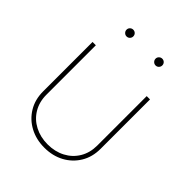

<svg xmlns="http://www.w3.org/2000/svg" viewBox="-201 -805 923 923"><g transform="rotate(45 260.5 -344.0)"><path d="M260.7 7.8Q205.1 7.8 160.9 -15.9Q116.7 -39.6 91.1 -81.8Q65.4 -124 65.4 -179.7V-515.6H87.9V-179.7Q87.9 -130.4 110.4 -93Q132.8 -55.7 172.1 -35.2Q211.4 -14.6 260.7 -14.6Q310.5 -14.6 349.6 -35.2Q388.7 -55.7 411.1 -93Q433.6 -130.4 433.6 -179.7V-515.6H456.1V-179.7Q456.1 -124 430.4 -81.8Q404.8 -39.6 360.8 -15.9Q316.9 7.8 260.7 7.8ZM162.1 -649.9Q152.8 -649.9 146 -656.7Q139.2 -663.6 139.2 -672.9Q139.2 -682.6 146 -689.2Q152.8 -695.8 162.1 -695.8Q171.9 -695.8 178.5 -689.2Q185.1 -682.6 185.1 -672.9Q185.1 -663.6 178.5 -656.7Q171.9 -649.9 162.1 -649.9ZM359.4 -649.9Q350.1 -649.9 343.3 -656.7Q336.4 -663.6 336.4 -672.9Q336.4 -682.6 343.3 -689.2Q350.1 -695.8 359.4 -695.8Q369.1 -695.8 375.7 -689.2Q382.3 -682.6 382.3 -672.9Q382.3 -663.6 375.7 -656.7Q369.1 -649.9 359.4 -649.9Z"/></g></svg>

Font: Inter Display Thin
Style: Regular
Weight: 100
Designer: Rasmus Andersson
Foundry: rsms
Version: Version 4.000;git-a52131595